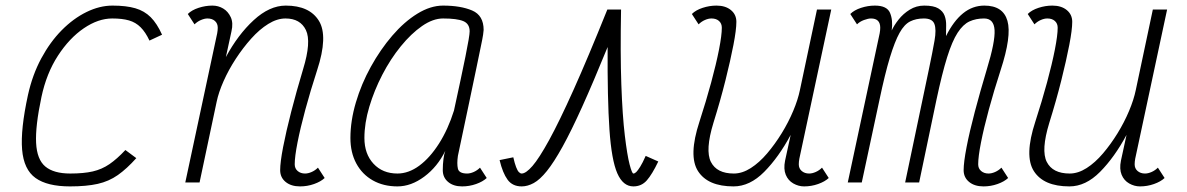

<svg xmlns="http://www.w3.org/2000/svg" viewBox="-20 -652 4240 686"><path d="M428 -116 467 -87Q433 -49 401 -26.5Q369 -4 329 5Q289 14 230 14Q149 14 107 -16Q65 -46 59 -117.5Q53 -189 80 -313Q96 -385 127.5 -443.5Q159 -502 200.5 -544Q242 -586 289 -609Q336 -632 382 -632Q431 -632 463.5 -622.5Q496 -613 518.5 -590.5Q541 -568 559 -528L514 -507Q500 -537 482.5 -554.5Q465 -572 441 -579Q417 -586 381 -586Q331 -586 279.5 -551Q228 -516 187 -453Q146 -390 128 -305Q106 -201 109 -141.5Q112 -82 142 -57Q172 -32 231 -32Q279 -32 311.5 -39.5Q344 -47 371 -65.5Q398 -84 428 -116Z M1116 -53 1140 -16Q1126 -3 1102 5.5Q1078 14 1052 14Q1020 14 1000.5 -2Q981 -18 981 -44Q981 -72 991.5 -126.5Q1002 -181 1020.5 -253Q1039 -325 1063 -405Q1093 -503 1073 -544.5Q1053 -586 1000 -586Q970 -586 938.5 -566.5Q907 -547 877.5 -514Q848 -481 822.5 -442Q797 -403 779 -362.5Q761 -322 754 -288L693 0H642L756 -533Q757 -538 757.5 -543.5Q758 -549 758 -553Q758 -568 748 -577Q738 -586 721 -586Q711 -586 698 -580.5Q685 -575 675 -565L651 -602Q665 -616 689.5 -624Q714 -632 739 -632Q760 -632 777.5 -621.5Q795 -611 804.5 -590.5Q814 -570 807 -540L787 -448Q830 -528 886.5 -580Q943 -632 1001 -632Q1086 -632 1119.5 -577.5Q1153 -523 1113 -401Q1089 -327 1071 -260.5Q1053 -194 1043 -143Q1033 -92 1033 -65Q1033 -50 1043.5 -41Q1054 -32 1070 -32Q1081 -32 1093.5 -37.5Q1106 -43 1116 -53Z M1695 -53 1719 -16Q1705 -3 1681 5.5Q1657 14 1631 14Q1600 14 1581 -2Q1562 -18 1562 -44Q1562 -65 1564.5 -84Q1567 -103 1571 -113Q1543 -56 1496 -21Q1449 14 1400 14Q1350 14 1312 -7.5Q1274 -29 1253 -68Q1232 -107 1232 -159Q1232 -220 1251.5 -286Q1271 -352 1305 -413.5Q1339 -475 1381.5 -524.5Q1424 -574 1471 -603Q1518 -632 1563 -632Q1626 -632 1667 -614.5Q1708 -597 1708 -545Q1708 -541 1706 -527.5Q1704 -514 1698 -486Q1692 -458 1682 -408.5Q1672 -359 1655.5 -282Q1639 -205 1616 -95Q1612 -67 1616 -49.5Q1620 -32 1649 -32Q1660 -32 1672.5 -37.5Q1685 -43 1695 -53ZM1400 -32Q1440 -32 1478 -60Q1516 -88 1548.5 -139Q1581 -190 1602 -257Q1628 -376 1643 -450Q1658 -524 1658 -540Q1658 -567 1635.5 -576.5Q1613 -586 1563 -586Q1527 -586 1488 -559Q1449 -532 1412 -486.5Q1375 -441 1346 -385Q1317 -329 1299.5 -270.5Q1282 -212 1282 -159Q1282 -102 1314.5 -67Q1347 -32 1400 -32Z M2287 -95 2332 -75Q2310 -29 2291 -7.5Q2272 14 2243 14Q2206 14 2185.5 -33Q2165 -80 2157.5 -189Q2150 -298 2151 -484Q2100 -359 2060.5 -271.5Q2021 -184 1990 -128Q1959 -72 1934 -41Q1909 -10 1887 2Q1865 14 1844 14Q1811 14 1793.5 -10Q1776 -34 1765 -80L1814 -90Q1819 -68 1824 -55Q1829 -42 1834 -37Q1839 -32 1844 -32Q1859 -32 1882.5 -59Q1906 -86 1942 -151.5Q1978 -217 2029 -330.5Q2080 -444 2150 -618H2199Q2196 -461 2200 -349.5Q2204 -238 2212.5 -167.5Q2221 -97 2229.5 -64.5Q2238 -32 2243 -32Q2248 -32 2253.5 -37.5Q2259 -43 2267.5 -56.5Q2276 -70 2287 -95Z M2476 -565 2452 -602Q2466 -616 2490.5 -624Q2515 -632 2540 -632Q2572 -632 2591.5 -616Q2611 -600 2611 -574Q2611 -546 2600.5 -491.5Q2590 -437 2572 -365Q2554 -293 2529 -213Q2499 -115 2520 -73.5Q2541 -32 2602 -32Q2632 -32 2662.5 -51.5Q2693 -71 2721 -104Q2749 -137 2773 -176Q2797 -215 2814 -255.5Q2831 -296 2838 -330L2899 -618H2950L2836 -85Q2835 -80 2834.5 -74.5Q2834 -69 2834 -65Q2834 -50 2844.5 -41Q2855 -32 2871 -32Q2882 -32 2894.5 -37.5Q2907 -43 2917 -53L2941 -16Q2927 -3 2903 5.5Q2879 14 2853 14Q2833 14 2814.5 3.5Q2796 -7 2787.5 -27.5Q2779 -48 2785 -78L2805 -170Q2762 -90 2710.5 -38Q2659 14 2601 14Q2509 14 2474 -40.5Q2439 -95 2479 -217Q2503 -291 2521 -357.5Q2539 -424 2549 -475Q2559 -526 2559 -553Q2559 -568 2549 -577Q2539 -586 2522 -586Q2511 -586 2498.5 -580.5Q2486 -575 2476 -565Z M3494 14Q3462 14 3442.5 -2Q3423 -18 3423 -44Q3423 -72 3433.5 -126.5Q3444 -181 3463 -253Q3482 -325 3506 -405Q3536 -503 3533.5 -544.5Q3531 -586 3496 -586Q3467 -586 3444 -575.5Q3421 -565 3401.5 -535Q3382 -505 3364 -447.5Q3346 -390 3326 -296L3264 0H3214L3299 -405Q3312 -467 3319 -507Q3326 -547 3318.5 -566.5Q3311 -586 3281 -586Q3253 -586 3232 -575.5Q3211 -565 3194 -534.5Q3177 -504 3159.5 -446.5Q3142 -389 3122 -294L3059 0H3009L3123 -533Q3124 -538 3124.5 -543.5Q3125 -549 3125 -553Q3125 -586 3092 -586Q3082 -586 3067 -580.5Q3052 -575 3042 -565L3018 -602Q3032 -616 3056.5 -624Q3081 -632 3106 -632Q3149 -632 3160 -606Q3171 -580 3166 -543Q3174 -561 3190.5 -582Q3207 -603 3230.5 -617.5Q3254 -632 3282 -632Q3316 -632 3332.5 -622Q3349 -612 3355 -596Q3361 -580 3360.5 -560.5Q3360 -541 3360 -523Q3387 -577 3421 -604.5Q3455 -632 3497 -632Q3564 -632 3579.5 -577.5Q3595 -523 3555 -401Q3531 -327 3513 -260.5Q3495 -194 3485 -143Q3475 -92 3475 -65Q3475 -50 3485.5 -41Q3496 -32 3512 -32Q3523 -32 3535.5 -37.5Q3548 -43 3558 -53L3582 -16Q3568 -3 3544 5.5Q3520 14 3494 14Z M3676 -565 3652 -602Q3666 -616 3690.5 -624Q3715 -632 3740 -632Q3772 -632 3791.5 -616Q3811 -600 3811 -574Q3811 -546 3800.5 -491.5Q3790 -437 3772 -365Q3754 -293 3729 -213Q3699 -115 3720 -73.5Q3741 -32 3802 -32Q3832 -32 3862.5 -51.5Q3893 -71 3921 -104Q3949 -137 3973 -176Q3997 -215 4014 -255.5Q4031 -296 4038 -330L4099 -618H4150L4036 -85Q4035 -80 4034.5 -74.5Q4034 -69 4034 -65Q4034 -50 4044.5 -41Q4055 -32 4071 -32Q4082 -32 4094.5 -37.5Q4107 -43 4117 -53L4141 -16Q4127 -3 4103 5.5Q4079 14 4053 14Q4033 14 4014.5 3.5Q3996 -7 3987.5 -27.5Q3979 -48 3985 -78L4005 -170Q3962 -90 3910.5 -38Q3859 14 3801 14Q3709 14 3674 -40.5Q3639 -95 3679 -217Q3703 -291 3721 -357.5Q3739 -424 3749 -475Q3759 -526 3759 -553Q3759 -568 3749 -577Q3739 -586 3722 -586Q3711 -586 3698.5 -580.5Q3686 -575 3676 -565Z"/></svg>

Font: Victor Mono Thin
Style: Italic
Weight: 100
Italic angle: -12°
Monospace: yes
Designer: Rune Bjørnerås
Version: Version 1.561;gftools[0.9.30]